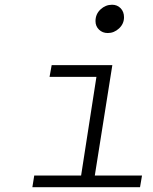

<svg xmlns="http://www.w3.org/2000/svg" viewBox="-20 -782 640 802"><path d="M430.2 -644Q408.2 -644 393.6 -658.2Q378.9 -672.4 378.9 -693.8Q378.9 -723.1 399.9 -742.7Q420.9 -762.2 448.2 -762.2Q469.7 -762.2 483.9 -747.6Q498 -732.9 498 -710Q498 -682.6 477.3 -663.3Q456.5 -644 430.2 -644ZM115.2 0 123 -48.8H318.8L382.8 -460.9H187L195.8 -509.8H449.2L376 -48.8H573.2L564.9 0Z"/></svg>

Font: Office Code Pro Light Italic
Style: Regular
Weight: 300
Italic angle: -9°
Designer: Nathan Rutzky & Paul D. Hunt
Foundry: Adobe Systems Incorporated
Version: Version 1.004;PS 001.004;hotconv 1.0.70;makeotf.lib2.5.58329